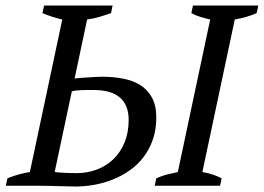

<svg xmlns="http://www.w3.org/2000/svg" viewBox="-20 -683 970 706"><path d="M789.1 0H548.8L554.7 -27.3Q575.2 -36.6 594.7 -41.5Q614.3 -46.4 633.8 -50.3L752.9 -611.3Q735.8 -615.2 718.3 -620.4Q700.7 -625.5 683.6 -634.8L689.5 -662.6H929.7L923.8 -634.8Q888.2 -619.1 843.3 -611.3L724.1 -50.3Q747.6 -46.4 764.2 -40.5Q780.8 -34.7 794.9 -27.3ZM1.5 0 7.3 -27.3Q49.3 -44.4 89.8 -50.3L209 -611.3Q171.9 -619.6 136.2 -634.8L142.1 -662.6H394L388.2 -634.8Q369.1 -627.9 346.9 -621.3Q324.7 -614.7 300.3 -611.3L254.4 -394.5Q263.2 -395.5 276.6 -396.5Q290 -397.5 304.2 -398.4Q318.4 -399.4 332 -400.1Q345.7 -400.9 355.5 -400.9Q395.5 -400.9 431.9 -394Q468.3 -387.2 495.4 -370.4Q522.5 -353.5 538.6 -324.5Q554.7 -295.4 554.7 -251Q554.7 -206.5 542.2 -170.4Q529.8 -134.3 508.3 -106Q486.8 -77.6 457.8 -57.1Q428.7 -36.6 395.5 -23.2Q362.3 -9.8 326.7 -3.4Q291 2.9 256.3 2.9Q251.5 2.9 235.6 2.4Q219.7 2 199.7 1.5Q179.7 1 159.2 0.5Q138.7 0 124 0ZM323.7 -352.1Q312.5 -352.1 301 -352.1Q289.6 -352.1 279.1 -351.6Q268.6 -351.1 259.5 -350.1Q250.5 -349.1 244.1 -347.2L181.2 -51.3Q185.5 -49.8 196.8 -48.8Q208 -47.9 220.7 -47.4Q233.4 -46.9 244.9 -46.6Q256.3 -46.4 261.7 -46.4Q301.3 -46.4 336.2 -59.6Q371.1 -72.8 397 -97.7Q422.9 -122.6 438 -159.2Q453.1 -195.8 453.1 -242.7Q453.1 -296.4 421.1 -324.2Q389.2 -352.1 323.7 -352.1Z"/></svg>

Font: PT Astra Serif
Style: Italic
Weight: 400
Italic angle: -16°
Designer: A.Korolkova, I. Chaeva
Foundry: ParaType Ltd
Version: Version 1.001